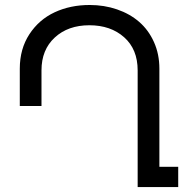

<svg xmlns="http://www.w3.org/2000/svg" viewBox="-20 -757 759 777"><path d="M60.1 -328.1V-479Q60.1 -559.1 98.9 -618.4Q137.7 -677.7 201.2 -707.3Q264.6 -736.8 342.8 -736.8Q401.9 -736.8 453.6 -719Q505.4 -701.2 543.2 -668.5Q581.1 -635.7 603 -586.9Q625 -538.1 625 -479V-82H701.2V0H537.1V-472.2Q537.1 -557.6 482.4 -606.2Q427.7 -654.8 341.8 -654.8Q255.4 -654.8 201.7 -605.2Q147.9 -555.7 147.9 -472.2V-328.1Z"/></svg>

Font: Telcell.Market
Style: Regular
Weight: 400
Designer: Rasmus Andersson, Sedrak Mkrtchyan
Version: Version 3.019;git-0a5106e0b